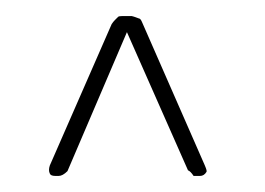

<svg xmlns="http://www.w3.org/2000/svg" viewBox="-20 -441 330 239"><path d="M229 -222H223H221Q217 -228 214 -229L138 -401L64 -228Q58 -222 53 -222H49Q43 -222 42 -225Q40 -229 42 -235L119 -411Q121 -414 123 -416Q125 -418 127 -420Q128 -421 132 -421H144Q145 -421 153 -418Q155 -418 157 -413L235 -235Q238 -228 237 -227Q234 -222 229 -222Z"/></svg>

Font: Chathura Light
Style: Regular
Weight: 300
Designer: Appaji Ambarisha Darbha
Foundry: Aditya Fonts
Version: Version 1.001 2016